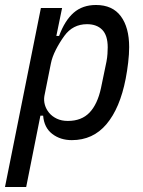

<svg xmlns="http://www.w3.org/2000/svg" viewBox="-34 -550 573 770"><path d="M130 -518H215L192 -406H203Q226 -468 261.5 -499Q297 -530 351 -530Q417 -530 450.5 -485Q484 -440 484 -361Q484 -333 480 -299Q476 -265 470 -234Q447 -116 393 -52Q339 12 254 12Q208 12 175.5 -13Q143 -38 139 -86H128L71 200H-14ZM238 -65Q293 -65 325 -98.5Q357 -132 371 -197L393 -303Q396 -319 397 -334Q398 -349 398 -360Q398 -408 376 -430.5Q354 -453 315 -453Q258 -453 224 -406Q205 -380 190 -350.5Q175 -321 170 -295L144 -165Q141 -147 146 -129.5Q151 -112 163 -97.5Q175 -83 194 -74Q213 -65 238 -65Z"/></svg>

Font: IBM Plex Sans Cond Text
Style: Italic
Weight: 450
Width: 3
Italic angle: -11°
Designer: Mike Abbink, Paul van der Laan, Pieter van Rosmalen
Foundry: Bold Monday
Version: Version 1.3